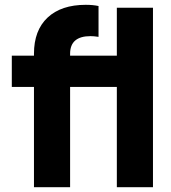

<svg xmlns="http://www.w3.org/2000/svg" viewBox="-20 -777 710 797"><path d="M121 0H271V-416H465V0H615V-745H465V-546H271V-554Q271 -627 356 -627Q370 -627 389 -624V-752Q366 -757 336 -757Q234 -757 177.5 -704Q121 -651 121 -554V-546H29V-416H121Z"/></svg>

Font: Plus Jakarta Sans ExtraBold
Style: Regular
Weight: 800
Designer: Gumpita Rahayu
Foundry: Tokotype
Version: Version 2.004; ttfautohint (v1.8.3)